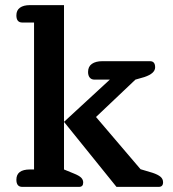

<svg xmlns="http://www.w3.org/2000/svg" viewBox="-20 -730 675 750"><path d="M44 -28Q44 -68 97 -68H113V-642H67Q44 -642 44 -670Q44 -690 58 -700Q72 -710 97 -710H230V-68L269 -52Q289 -44 297 -36Q305 -28 305 -17Q305 0 289 0H67Q44 0 44 -28ZM230 -254 409 -419H349Q337 -419 330.5 -427Q324 -435 324 -449Q324 -470 339 -480.5Q354 -491 380 -491H566Q586 -491 586 -467Q586 -443 544 -429L509 -419L355 -273L529 -69L576 -55Q597 -48 607 -39.5Q617 -31 617 -18Q617 0 600 0H435Z"/></svg>

Font: Maitree SemiBold
Style: Regular
Weight: 600
Designer: CadsonDemak Team
Foundry: CadsonDemak
Version: Version 1.001